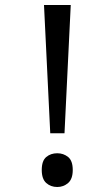

<svg xmlns="http://www.w3.org/2000/svg" viewBox="-20 -734 423 768"><path d="M181 -201 156 -714H263L238 -201ZM147 -54Q147 -91 165 -106Q183 -121 209 -121Q234 -121 252.5 -106Q271 -91 271 -54Q271 -18 252.5 -2Q234 14 209 14Q183 14 165 -2Q147 -18 147 -54Z"/></svg>

Font: telugu25
Style: Book
Weight: 400
Designer: Jelle Bosma - Monotype Design Team
Foundry: Monotype Imaging Inc.
Version: Version 2.003